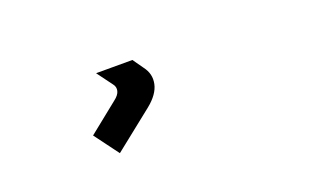

<svg xmlns="http://www.w3.org/2000/svg" viewBox="-43 -168 942 581"><g transform="rotate(-20 428.0 122.0)"><path d="M423 30Q443 56 436.5 87Q430 118 394 147L267 248L209 170L305 93Q321 81 324 68.5Q327 56 319 46L282 -4H399Z"/></g></svg>

Font: TypoPRO Sinkin Sans
Style: 800 Black Italic
Weight: 900
Italic angle: -112°
Designer: Keith Bates
Foundry: K-Type
Version: Sinkin Sans (version 1.0)  by Keith Bates   •   © 2014   www